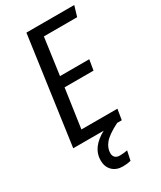

<svg xmlns="http://www.w3.org/2000/svg" viewBox="-226 -766 898 1069"><g transform="rotate(-30 223.0 -231.0)"><path d="M425.8 -621.1H211.9L179.2 -384.8H367.2L356 -317.9H169.9L133.8 -67.9H365.2L354 0H324.2Q255.9 34.7 231.4 64.5Q207 94.2 207 127Q207 145 217.5 155Q228 165 247.1 165Q267.6 165 295.9 160.2L283.2 220.2Q257.8 226.1 231.9 226.1Q189.9 226.1 165 201.2Q140.1 176.3 140.1 134.8Q140.1 52.7 237.8 0H42L138.2 -688H445.8Z"/></g></svg>

Font: Fira Sans Compressed Book
Style: Italic
Weight: 350
Width: 3
Italic angle: -8°
Designer: Carrois Corporate & Edenspiekermann AG
Foundry: Carrois Corporate GbR & Edenspiekermann AG
Version: Version 4.203;PS 004.203;hotconv 1.0.88;makeotf.lib2.5.64775